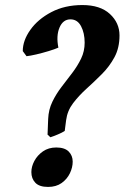

<svg xmlns="http://www.w3.org/2000/svg" viewBox="-20 -718 489 753"><path d="M448.7 -579.1Q448.7 -530.3 429 -493.7Q409.2 -457 379.6 -427.5Q350.1 -397.9 319.6 -370.4Q289.1 -342.8 266.6 -313.2Q244.1 -283.7 239.3 -246.6L233.9 -204.6Q224.6 -198.2 207.3 -190.9Q189.9 -183.6 177.7 -179.7L166.5 -189.9L168.9 -251.5Q170.4 -288.1 185.3 -318.8Q200.2 -349.6 221.4 -377.2Q242.7 -404.8 263.4 -432.1Q284.2 -459.5 298.1 -488.3Q312 -517.1 312 -550.8Q312 -588.4 297.9 -615.2Q283.7 -642.1 256.3 -642.1Q227.1 -642.1 213.4 -609.9Q199.7 -577.6 209 -531.2Q194.8 -524.9 170.7 -517.6Q146.5 -510.3 122.3 -504.6Q98.1 -499 84 -497.6L69.3 -517.6Q69.3 -559.1 98.9 -600.8Q128.4 -642.6 181.2 -670.4Q233.9 -698.2 303.2 -698.2Q373 -698.2 410.9 -663.3Q448.7 -628.4 448.7 -579.1ZM265.1 -84Q265.1 -61.5 254.2 -38.6Q243.2 -15.6 221.7 -0.2Q200.2 15.1 168.5 15.1Q134.3 15.1 118.7 -1.2Q103 -17.6 103 -43Q103 -64.5 114.7 -86.7Q126.5 -108.9 148.4 -124.3Q170.4 -139.6 200.7 -139.6Q233.4 -139.6 249.3 -123.8Q265.1 -107.9 265.1 -84Z"/></svg>

Font: Gentium Book Plus
Style: Bold Italic
Weight: 700
Italic angle: -8°
Designer: Victor Gaultney, Annie Olsen, Iska Routamaa, Becca Hirsbrunner
Foundry: SIL International
Version: Version 6.101